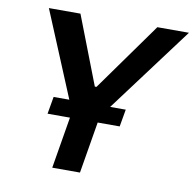

<svg xmlns="http://www.w3.org/2000/svg" viewBox="-81 -810 901 892"><g transform="rotate(10 369.5 -364.0)"><path d="M78.6 -727.5H227.5L352.1 -405.3H359.9L590.3 -727.5H739.3L398.9 -271.5L353.5 0H222.7L268.1 -271.5ZM157.7 -243.2 171.9 -324.7H512.2L498 -243.2Z"/></g></svg>

Font: Inter Tight SemiBold
Style: Italic
Weight: 600
Italic angle: -9.39999°
Designer: Rasmus Andersson
Foundry: rsms
Version: Version 3.004